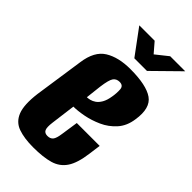

<svg xmlns="http://www.w3.org/2000/svg" viewBox="-209 -720 795 795"><g transform="rotate(45 188.5 -322.0)"><path d="M154 12Q102 12 66.5 -0.5Q31 -13 16.5 -49.5Q2 -86 11 -157L43 -375Q53 -448 97 -475Q141 -502 210 -502Q304 -502 344 -474Q384 -446 372 -370Q366 -326 340.5 -297.5Q315 -269 280.5 -253.5Q246 -238 212 -231.5Q178 -225 153 -225L139 -117Q135 -87 140.5 -75Q146 -63 163 -63Q179 -63 187.5 -73Q196 -83 200 -113L211 -187H345L338 -135Q330 -73 309 -41.5Q288 -10 250.5 1Q213 12 154 12ZM165 -292Q172 -292 182.5 -294.5Q193 -297 204 -304.5Q215 -312 224 -327.5Q233 -343 237 -369Q241 -392 239.5 -412.5Q238 -433 216 -433Q198 -433 188.5 -420Q179 -407 173 -362ZM190 -545 108 -656H198L235 -613L289 -656H377L264 -545Z"/></g></svg>

Font: Alumni Sans ExtraBold
Style: Italic
Weight: 800
Italic angle: -8°
Designer: Robert E. Leuschke
Foundry: Robert E. Leuschke
Version: Version 1.016